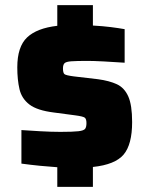

<svg xmlns="http://www.w3.org/2000/svg" viewBox="-20 -716 579 744"><path d="M202 8V-68Q171 -70 135.5 -73.5Q100 -77 63 -82V-212Q91 -210 135 -207.5Q179 -205 214 -205Q263 -205 284 -207.5Q305 -210 310 -217Q315 -224 315 -239Q315 -255 308.5 -260Q302 -265 272 -269L189 -280Q124 -288 94 -311Q64 -334 55.5 -370.5Q47 -407 47 -455Q47 -535 85 -571Q123 -607 202 -616V-696H340V-617Q378 -615 409.5 -611Q441 -607 463 -603V-473Q421 -476 381 -478Q341 -480 320 -480Q277 -480 256.5 -478.5Q236 -477 230 -471Q224 -465 224 -451Q224 -434 229.5 -429Q235 -424 266 -420L360 -409Q404 -403 433 -389.5Q462 -376 477 -342.5Q492 -309 492 -243Q492 -156 459 -117Q426 -78 340 -69V8Z"/></svg>

Font: Saira ExtraBold
Style: Regular
Weight: 800
Designer: Hector Gatti with collaboration of the Omnibus-Type team
Foundry: Omnibus-Type
Version: Version 1.100; ttfautohint (v1.8.3)